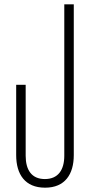

<svg xmlns="http://www.w3.org/2000/svg" viewBox="-20 -723 425 890"><path d="M322 -703H278V-1C278 64 250 107 188 107C126 107 99 64 99 -1V-330H55V-4C55 85 96 147 189 147C281 147 322 85 322 -4Z"/></svg>

Font: Modon Arabic
Style: Regular
Weight: 400
Designer: Ahmedzaza
Foundry: Ahmedzaza
Version: Version 2.010